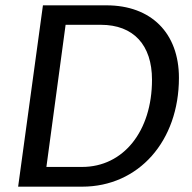

<svg xmlns="http://www.w3.org/2000/svg" viewBox="-20 -700 719 720"><path d="M48 0H288C500 0 651 -171 651 -408C651 -576 547 -680 379 -680H141ZM154 -74 226 -607H358C481 -607 550 -531 550 -401C550 -207 442 -74 288 -74Z"/></svg>

Font: Ronzino Oblique
Style: Italic
Weight: 400
Italic angle: -8°
Designer: Nunzio Mazzaferro
Foundry: Collletttivo
Version: Version 1.000;Glyphs 3.3 (3337)